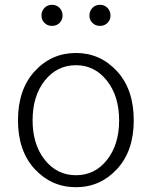

<svg xmlns="http://www.w3.org/2000/svg" viewBox="-20 -768 634 801"><path d="M297 13Q195 13 125 -62.5Q55 -138 55 -266Q55 -395 125 -471Q195 -547 297 -547Q398 -547 468 -471Q538 -395 538 -266Q538 -138 468 -62.5Q398 13 297 13ZM297 -496Q218 -496 167 -432Q116 -368 116 -266Q116 -165 167 -101Q218 -37 297 -37Q376 -37 426.5 -101Q477 -165 477 -266Q477 -367 426 -431.5Q375 -496 297 -496ZM153 -703Q153 -722 165.5 -735Q178 -748 197 -748Q216 -748 228.5 -735Q241 -722 241 -703Q241 -685 228.5 -672.5Q216 -660 197 -660Q178 -660 165.5 -672.5Q153 -685 153 -703ZM353 -703Q353 -722 365.5 -735Q378 -748 397 -748Q416 -748 428.5 -735Q441 -722 441 -703Q441 -685 428.5 -672.5Q416 -660 397 -660Q378 -660 365.5 -672.5Q353 -685 353 -703Z"/></svg>

Font: Noto Sans Korean Light
Style: Regular
Weight: 300
Designer: Ryoko NISHIZUKA  (kana & ideographs); Paul D. Hunt (Latin, Greek & Cyrillic); Wenlong ZHANG  (bopomofo); Sandoll Communi
Foundry: Adobe Systems Incorporated
Version: Version 1.000;PS 1;hotconv 1.0.78;makeotf.lib2.5.61930